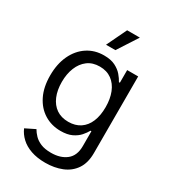

<svg xmlns="http://www.w3.org/2000/svg" viewBox="-229 -867 1060 1195"><g transform="rotate(30 301.0 -269.5)"><path d="M293 214.8Q233.9 214.8 189.5 199.2Q145 183.6 116 156.2Q86.9 128.9 72.3 94.7L141.6 60.5Q152.3 79.6 170.7 98.9Q189 118.2 218.5 130.6Q248 143.1 293 143.1Q360.4 143.1 402.3 109.9Q444.3 76.7 444.3 7.8V-99.1H438Q426.8 -78.6 407.5 -56.6Q388.2 -34.7 356.4 -19.5Q324.7 -4.4 276.4 -4.4Q210.9 -4.4 159.2 -36.4Q107.4 -68.4 77.9 -128.2Q48.3 -188 48.3 -271.5Q48.3 -355 77.6 -417Q106.9 -479 158.7 -513.2Q210.4 -547.4 277.8 -547.4Q326.7 -547.4 358.4 -531.5Q390.1 -515.6 409.7 -492.7Q429.2 -469.7 439.9 -449.2H446.8V-540H525.9V11.2Q525.9 82 494.9 127.2Q463.9 172.4 410.9 193.6Q357.9 214.8 293 214.8ZM289.6 -77.6Q339.4 -77.6 374.5 -101.1Q409.7 -124.5 428 -168.5Q446.3 -212.4 446.3 -272.9Q446.3 -332.5 428.2 -377.7Q410.2 -422.9 375 -448.5Q339.8 -474.1 289.6 -474.1Q238.3 -474.1 203.1 -447.8Q168 -421.4 149.7 -376.2Q131.3 -331.1 131.3 -272.9Q131.3 -214.4 149.9 -170.2Q168.5 -126 203.6 -101.8Q238.8 -77.6 289.6 -77.6ZM253.9 -610.8 322.8 -754.4H414.1L321.3 -610.8Z"/></g></svg>

Font: V-Inter
Style: Regular-375
Weight: 375
Designer: Rasmus Andersson
Foundry: rsms
Version: Version 4.000;git-4146feb